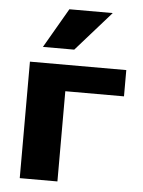

<svg xmlns="http://www.w3.org/2000/svg" viewBox="-54 -810 634 853"><g transform="rotate(5 263.0 -383.5)"><path d="M66.4 0V-519.5H496.1V-402.3H234.4V0ZM118.2 -589.8 220.7 -766.6H414.1L257.8 -589.8Z"/></g></svg>

Font: GenEi M Gothic v2 Heavy
Style: Regular
Weight: 800
Version: Version 2.0